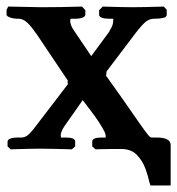

<svg xmlns="http://www.w3.org/2000/svg" viewBox="-29 -454 540 585"><path d="M341 0Q328 0 309.5 0Q291 0 276.5 0.5Q262 1 262 1L252 -8V-23Q252 -35 281 -35H293V-41Q293 -45 289 -53.5Q285 -62 271 -84Q261 -99 248 -116Q235 -133 223 -149Q210 -130 196.5 -111Q183 -92 169 -72Q156 -53 156 -42Q156 -35 158 -35H171Q200 -35 200 -23V-8L190 1Q190 1 172.5 0.5Q155 0 132 -0.5Q109 -1 93 -1Q78 -1 57 -0.5Q36 0 19.5 0.5Q3 1 3 1L-6 -8V-22Q-6 -35 28 -35H37Q49 -35 60.5 -46.5Q72 -58 88 -80L179 -199Q177 -198 177 -203Q177 -209 178 -208Q154 -244 129 -281Q104 -318 80 -354V-353Q66 -374 53.5 -385.5Q41 -397 27 -397H25Q11 -397 1 -401Q-9 -405 -9 -409V-424L-4 -434L98 -432Q125 -432 159.5 -432.5Q194 -433 221 -434L231 -423V-409Q231 -404 222.5 -400.5Q214 -397 202 -397H187Q185 -397 185 -390Q185 -377 197 -360L249 -283L305 -359H304Q312 -371 314 -378.5Q316 -386 316 -392Q316 -397 317 -397H302Q290 -397 281.5 -400Q273 -403 273 -409V-423L284 -434Q284 -434 300.5 -433.5Q317 -433 339 -432.5Q361 -432 375 -432Q391 -432 413.5 -432.5Q436 -433 453 -433.5Q470 -434 470 -434L479 -424V-409Q479 -402 468.5 -399.5Q458 -397 445 -397H441Q427 -397 415.5 -388Q404 -379 384 -353L297 -238Q295 -236 295 -229Q295 -224 294 -225H293Q319 -189 344.5 -152.5Q370 -116 395 -80Q416 -50 422.5 -42.5Q429 -35 432 -35H448Q491 -35 491 -12V111H429Q429 109 428 106Q427 103 426 101Q423 85 414.5 61Q406 37 388.5 18.5Q371 0 341 0Z"/></svg>

Font: Libertinus Serif SemiBold
Style: Regular
Weight: 600
Designer: Philipp H. Poll, Khaled Hosny
Foundry: Caleb Maclennan
Version: Version 7.051;RELEASE